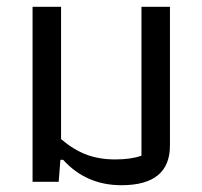

<svg xmlns="http://www.w3.org/2000/svg" viewBox="-20 -536 595 566"><path d="M166 -65H158L153 0H76V-516H160V-126Q196 -95 234 -80.5Q272 -66 320 -66Q366 -66 397 -77V-516H481V-107Q481 10 338 10Q234 10 166 -65Z"/></svg>

Font: Athiti Medium
Style: Regular
Weight: 500
Designer: CadsonDemak Team
Foundry: CadsonDemak
Version: Version 1.032